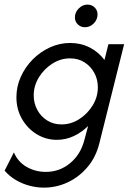

<svg xmlns="http://www.w3.org/2000/svg" viewBox="-35 -612 582 848"><path d="M159 216.7Q127.1 216.7 95.5 208.3Q63.9 200 35.4 183.3Q6.9 166.7 -14.6 141.7L26.4 61.1Q44.4 103.5 83 125.3Q121.5 147.2 167.4 147.2Q227.8 147.2 274.3 109Q320.8 70.8 337.5 6.9L354.2 -55.6Q326.4 -27.8 291 -11.1Q255.6 5.6 216 5.6Q168.1 5.6 127.4 -19.1Q86.8 -43.8 62.2 -86.5Q37.5 -129.2 37.5 -182.6Q37.5 -229.9 56.9 -272.9Q76.4 -316 109.7 -349.7Q143.1 -383.3 185.8 -402.8Q228.5 -422.2 275 -422.2Q322.2 -422.2 361.5 -402.1Q400.7 -381.9 426.4 -347.2L443.8 -416.7H513.2L404.2 19.4Q388.9 81.9 351.4 126Q313.9 170.1 263.9 193.4Q213.9 216.7 159 216.7ZM236.8 -62.5Q278.5 -62.5 314.9 -85.8Q351.4 -109 374.3 -146.5Q397.2 -184 397.2 -226.4Q397.2 -261.1 381.6 -289.9Q366 -318.8 338.5 -336.5Q311.1 -354.2 274.3 -354.2Q232.6 -354.2 196.2 -330.9Q159.7 -307.6 136.8 -270.5Q113.9 -233.3 113.9 -190.3Q113.9 -156.2 129.5 -127.1Q145.1 -97.9 172.9 -80.2Q200.7 -62.5 236.8 -62.5ZM340.3 -491.7Q321.5 -491.7 308.7 -504.2Q295.8 -516.7 295.8 -535.4Q295.8 -557.6 312.8 -574.7Q329.9 -591.7 351.4 -591.7Q370.1 -591.7 383 -579.2Q395.8 -566.7 395.8 -547.9Q395.8 -525.7 379.2 -508.7Q362.5 -491.7 340.3 -491.7Z"/></svg>

Font: Afacad
Style: Italic
Weight: 400
Italic angle: -14°
Designer: Kristian Moeller
Foundry: Dicotype
Version: Version 1.000